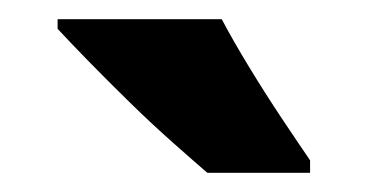

<svg xmlns="http://www.w3.org/2000/svg" viewBox="-20 -786 383 200"><path d="M211 -766Q222 -745 239 -717Q256 -689 274 -662Q292 -635 303 -619V-606H196Q182 -618 160 -637.5Q138 -657 115 -679.5Q92 -702 72 -722.5Q52 -743 40 -756V-766Z"/></svg>

Font: Noto Sans Arabic UI Cn XBd
Style: Regular
Weight: 800
Width: 3
Designer: Monotype Design Team, Nadine Chahine and Nizar Qandah
Foundry: Monotype Imaging Inc.
Version: Version 2.010; ttfautohint (v1.8.4.7-5d5b)